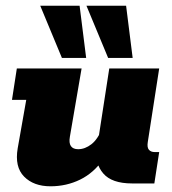

<svg xmlns="http://www.w3.org/2000/svg" viewBox="-20 -643 603 673"><path d="M157 10Q98 10 64.5 -24Q31 -58 42 -123L72 -293H22L39 -403H266L225 -164Q221 -142 228.5 -131Q236 -120 254 -120Q278 -120 300.5 -137.5Q323 -155 339 -195L325 -157L363 -403H538L498 -145Q495 -126 502 -118Q509 -110 522 -110H538L521 0H443Q372 0 342 -35Q312 -70 319 -120L321 -134L343 -86Q309 -37 261 -13.5Q213 10 157 10ZM359 -440 283 -623H422L445 -440ZM197 -440 121 -623H259L282 -440Z"/></svg>

Font: Rokkitt SemiBold Black
Style: Italic
Weight: 900
Italic angle: -9°
Version: Version 3.103